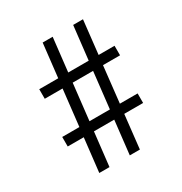

<svg xmlns="http://www.w3.org/2000/svg" viewBox="-150 -740 809 852"><g transform="rotate(-30 254.5 -313.5)"><path d="M115.2 0 134.8 -171.9H52.7V-220.7H140.6L161.6 -406.2H70.3V-455.1H167.5L187 -627H238.3L218.8 -455.1H323.7L343.3 -627H393.6L374.5 -455.1H456.1V-406.2H368.7L348.1 -220.7H439V-171.9H342.3L323.2 0H271.5L291 -171.9H187L167.5 0ZM192.4 -220.7H296.9L317.9 -406.2H213.4Z"/></g></svg>

Font: Anaheim
Style: Regular
Weight: 400
Designer: Vernon Adams
Foundry: Vernon Adams
Version: Version 2.001